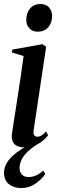

<svg xmlns="http://www.w3.org/2000/svg" viewBox="-24 -738 288 976"><path d="M96 11Q78 11 63.2 4.2Q48.5 -2.5 41 -18.2Q33.5 -34 37 -60.5Q38 -68.5 42.5 -96.8Q47 -125 53.5 -166.8Q60 -208.5 67.5 -257.8Q75 -307 82.5 -357.5Q90 -408 96 -453L36.5 -471.5L39 -486L192.5 -513.5L210.5 -500L147 -75.5Q144 -56 150.5 -49.5Q157 -43 165.5 -43Q176 -43 185.8 -48.5Q195.5 -54 210.5 -70L220.5 -50.5Q208.5 -34 190.5 -20Q172.5 -6 148.8 2.5Q125 11 96 11ZM167.5 -577Q140 -577 124.8 -594.5Q109.5 -612 109.5 -635.5Q109.5 -672 128.8 -694.8Q148 -717.5 181 -717.5Q211.5 -717.5 226.2 -699.2Q241 -681 241 -658Q241 -623 221.8 -600Q202.5 -577 167.5 -577ZM84 218Q46.5 218 21.5 198.2Q-3.5 178.5 -3.5 140Q-3.5 117 7.5 96Q18.5 75 38.2 56.2Q58 37.5 84 21Q110 4.5 138.5 -9.5L155.5 -23L184 -15.5Q144.5 7.5 120.5 29.5Q96.5 51.5 86 73Q75.5 94.5 75.5 116.5Q75.5 137 87.5 149.5Q99.5 162 121 162Q140 162 158.5 154.2Q177 146.5 196 129L206 147Q187.5 173.5 155.8 195.8Q124 218 84 218Z"/></svg>

Font: Merriweather 144pt Medium
Style: Italic
Weight: 500
Italic angle: -7.8°
Version: Version 2.101